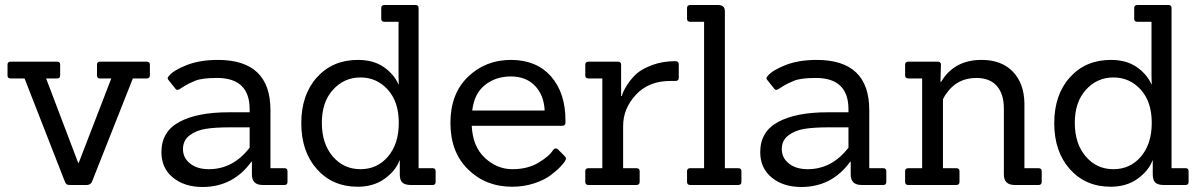

<svg xmlns="http://www.w3.org/2000/svg" viewBox="-20 -738 4800 766"><path d="M326 0H259Q249 0 245 -3.5Q241 -7 237 -18L78 -425H22Q10 -425 10 -437V-480Q10 -492 22 -492H208Q220 -492 220 -480V-437Q220 -425 208 -425H164L292 -88H294L424 -425H379Q367 -425 367 -437V-480Q367 -492 379 -492H565Q578 -492 578 -480V-437Q578 -425 565 -425H510L349 -18Q343 0 326 0Z M1115 0H1028Q985 0 985 -42V-93H983Q910 8 788 8Q716 8 670 -29.5Q624 -67 624 -131Q624 -213 695.5 -251.5Q767 -290 892 -290H976V-302Q976 -427 846 -427Q785 -427 758 -415.5Q731 -404 719.5 -397Q708 -390 702 -386Q687 -374 680 -384L652 -419Q645 -427 654 -435Q671 -457 724 -478Q777 -499 849 -499Q1059 -499 1059 -299V-67H1115Q1127 -67 1127 -55V-12Q1127 0 1115 0ZM976 -230H897Q839 -230 801 -224Q763 -218 736.5 -198Q710 -178 710 -143Q710 -108 738.5 -85.5Q767 -63 813 -63Q910 -63 976 -149Z M1706 0H1619Q1596 0 1585.5 -9.5Q1575 -19 1575 -42V-98H1574Q1558 -56 1514 -24.5Q1470 7 1407 7Q1307 7 1244.5 -63Q1182 -133 1182 -246.5Q1182 -360 1244.5 -429.5Q1307 -499 1408 -499Q1470 -499 1511 -470.5Q1552 -442 1570 -401H1571Q1570 -421 1570 -434V-651H1514Q1501 -651 1501 -663V-706Q1501 -718 1514 -718H1638Q1650 -718 1650 -706V-67H1706Q1718 -67 1718 -55V-12Q1718 0 1706 0ZM1264 -248Q1264 -165 1307.5 -114Q1351 -63 1418 -63Q1485 -63 1528 -113.5Q1571 -164 1571 -248Q1571 -332 1527 -380.5Q1483 -429 1418 -429Q1353 -429 1308.5 -380Q1264 -331 1264 -248Z M2222 -236H1862Q1866 -153 1914.5 -108Q1963 -63 2024 -63Q2085 -63 2128.5 -89Q2172 -115 2187 -140Q2195 -150 2205 -143L2232 -116Q2238 -110 2238 -105.5Q2238 -101 2233.5 -94Q2229 -87 2215 -72Q2201 -57 2175.5 -38Q2150 -19 2109.5 -6Q2069 7 2023 7Q1918 7 1847.5 -62Q1777 -131 1777 -247.5Q1777 -364 1847 -431.5Q1917 -499 2018.5 -499Q2120 -499 2178 -433.5Q2236 -368 2236 -257Q2236 -253 2236 -249Q2236 -236 2222 -236ZM1864 -297H2153Q2150 -359 2114 -396Q2078 -433 2018 -433Q1958 -433 1915 -399Q1872 -365 1864 -297Z M2519 0H2328Q2315 0 2315 -12V-55Q2315 -67 2328 -67H2383V-425H2328Q2315 -425 2315 -437V-480Q2315 -492 2328 -492H2445Q2458 -492 2458 -480V-355H2461Q2464 -371 2482 -399Q2500 -427 2521.5 -445.5Q2543 -464 2583.5 -479Q2624 -494 2675 -494Q2688 -494 2688 -481V-428Q2688 -415 2675 -415H2654Q2568 -415 2517 -360Q2466 -305 2466 -235V-67H2519Q2532 -67 2532 -55V-12Q2532 0 2519 0Z M2925 0H2734Q2721 0 2721 -12V-55Q2721 -67 2734 -67H2789V-651H2734Q2721 -651 2721 -663V-706Q2721 -718 2734 -718H2845Q2872 -718 2872 -693V-67H2925Q2938 -67 2938 -55V-12Q2938 0 2925 0Z M3504 0H3417Q3374 0 3374 -42V-93H3372Q3299 8 3177 8Q3105 8 3059 -29.5Q3013 -67 3013 -131Q3013 -213 3084.5 -251.5Q3156 -290 3281 -290H3365V-302Q3365 -427 3235 -427Q3174 -427 3147 -415.5Q3120 -404 3108.5 -397Q3097 -390 3091 -386Q3076 -374 3069 -384L3041 -419Q3034 -427 3043 -435Q3060 -457 3113 -478Q3166 -499 3238 -499Q3448 -499 3448 -299V-67H3504Q3516 -67 3516 -55V-12Q3516 0 3504 0ZM3365 -230H3286Q3228 -230 3190 -224Q3152 -218 3125.5 -198Q3099 -178 3099 -143Q3099 -108 3127.5 -85.5Q3156 -63 3202 -63Q3299 -63 3365 -149Z M4123 0H4028Q3985 0 3985 -42V-305Q3985 -363 3957 -395Q3929 -427 3875 -427Q3798 -427 3755 -364Q3750 -358 3742 -342V-67H3795Q3808 -67 3808 -55V-12Q3808 0 3795 0H3604Q3591 0 3591 -12V-55Q3591 -67 3604 -67H3659V-425H3604Q3591 -425 3591 -437V-480Q3591 -492 3604 -492H3721Q3734 -492 3734 -480L3732 -412H3735Q3787 -499 3896 -499Q3976 -499 4021 -452Q4066 -405 4067 -325V-67H4123Q4136 -67 4136 -55V-12Q4136 0 4123 0Z M4710 0H4623Q4600 0 4589.5 -9.5Q4579 -19 4579 -42V-98H4578Q4562 -56 4518 -24.5Q4474 7 4411 7Q4311 7 4248.5 -63Q4186 -133 4186 -246.5Q4186 -360 4248.5 -429.5Q4311 -499 4412 -499Q4474 -499 4515 -470.5Q4556 -442 4574 -401H4575Q4574 -421 4574 -434V-651H4518Q4505 -651 4505 -663V-706Q4505 -718 4518 -718H4642Q4654 -718 4654 -706V-67H4710Q4722 -67 4722 -55V-12Q4722 0 4710 0ZM4268 -248Q4268 -165 4311.5 -114Q4355 -63 4422 -63Q4489 -63 4532 -113.5Q4575 -164 4575 -248Q4575 -332 4531 -380.5Q4487 -429 4422 -429Q4357 -429 4312.5 -380Q4268 -331 4268 -248Z"/></svg>

Font: Sanchez
Style: Regular
Weight: 400
Designer: Daniel Hernández
Foundry: LatinoType
Version: Version 1.001